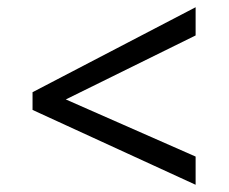

<svg xmlns="http://www.w3.org/2000/svg" viewBox="-20 -588 632 531"><path d="M70 -284V-333L521 -568V-490L162 -313L521 -155V-77Z"/></svg>

Font: hexmalayalam15
Style: Book
Weight: 400
Designer: Jelle Bosma - Monotype Design Team
Foundry: Monotype Imaging Inc.
Version: Version 2.003